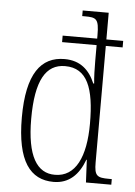

<svg xmlns="http://www.w3.org/2000/svg" viewBox="-54 -802 598 853"><g transform="rotate(5 244.5 -375.0)"><path d="M217 10C286 10 329 -33 354 -101H356L361 0H474V-25H462C408 -25 396 -32 396 -93V-612H471V-641H396V-760H280V-735H291C343 -735 355 -730 355 -656V-641H201V-612H355V-542C355 -510 356 -468 359 -441H355C330 -500 289 -538 219 -538C114 -538 52 -459 52 -263C52 -68 113 10 217 10ZM221 -22C140 -21 94 -95 94 -261C94 -432 138 -507 224 -507C323 -507 356 -420 356 -262C356 -113 312 -22 221 -22Z"/></g></svg>

Font: Noto Serif Thai Condensed ExtraLight
Style: Regular
Weight: 200
Width: 3
Designer: Monotype Design Team
Foundry: Monotype Imaging Inc.
Version: Version 2.002